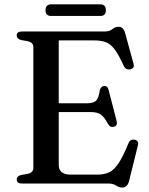

<svg xmlns="http://www.w3.org/2000/svg" viewBox="-20 -845 688 884"><path d="M57 -681.5Q57 -700 81.5 -700H461Q485 -700 497.2 -710.8Q509.5 -721.5 527 -721.5Q548 -721.5 556 -693L594.5 -553Q601 -532 582 -526.5Q560.5 -520.5 549.5 -542Q526.5 -593 507.8 -617.8Q489 -642.5 467.2 -650.8Q445.5 -659 412.5 -659H250.5V-369.5H379.5Q410 -369.5 422.2 -381.2Q434.5 -393 439 -427Q443 -447 458.5 -449Q475 -451 480 -431L517 -288Q522.5 -267 505.5 -261.5Q488 -256.5 478 -273Q459.5 -307.5 443.5 -318.2Q427.5 -329 397.5 -329H250.5V-85.5Q250.5 -41 306.5 -41H427Q459.5 -41 482.2 -51.5Q505 -62 525.8 -93.2Q546.5 -124.5 572 -186.5Q580 -204.5 598.5 -202Q621 -198.5 614.5 -174L574 -10.5Q566 18.5 543 18.5Q527.5 18.5 514.2 9.2Q501 0 479 0H81.5Q57 0 57 -18.5Q57 -33.5 76 -39L108.5 -45Q133.5 -51 133.5 -72V-628Q133.5 -649 108.5 -655L76 -661Q57 -666.5 57 -681.5ZM189.5 -798Q189.5 -825 215.5 -825H442Q467.5 -825 467.5 -798Q467.5 -771.5 442 -771.5H215.5Q189.5 -771.5 189.5 -798Z"/></svg>

Font: Fraunces 9pt
Style: Regular
Weight: 400
Version: Version 1.000;[b76b70a41]